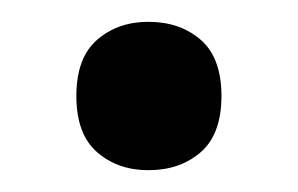

<svg xmlns="http://www.w3.org/2000/svg" viewBox="-20 -141 273 176"><path d="M116 15Q88 15 69 -1.5Q50 -18 50 -53Q50 -88 69 -104.5Q88 -121 116 -121Q145 -121 164 -104.5Q183 -88 183 -53Q183 -18 164 -1.5Q145 15 116 15Z"/></svg>

Font: Orienta
Style: Regular
Weight: 400
Designer: Eduardo Rodriguez Tunni
Foundry: Eduardo Rodriguez Tunni
Version: Version 1.002; ttfautohint (v1.8.4.7-5d5b);gftools[0.9.23]